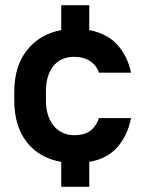

<svg xmlns="http://www.w3.org/2000/svg" viewBox="-20 -620 545 740"><path d="M216 4Q131 -11 83 -72.5Q35 -134 35 -234V-266Q35 -364 83.5 -426Q132 -488 216 -504V-600H324V-504Q393 -491 432.5 -447Q472 -403 485 -340H361Q353 -367 328 -384Q303 -401 265 -401Q243 -401 223.5 -393.5Q204 -386 189 -369.5Q174 -353 165.5 -327.5Q157 -302 157 -266V-234Q157 -199 166 -173.5Q175 -148 190 -131.5Q205 -115 224.5 -107Q244 -99 265 -99Q308 -99 330.5 -118Q353 -137 361 -165H485Q472 -98 432.5 -53Q393 -8 324 4V100H216Z"/></svg>

Font: Retni Sans
Style: Bold
Weight: 700
Designer: Vitaly Kuzmin
Foundry: ParaType Ltd.
Version: Version 1.00;March 2, 2019;FontCreator 11.5.0.2425 64-bit; t